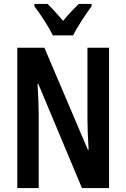

<svg xmlns="http://www.w3.org/2000/svg" viewBox="-20 -957 642 977"><path d="M249 -777H352C373 -820 417 -886 446 -925V-937H381C352 -909 332 -888 301 -851C272 -884 245 -916 222 -937H155V-925C187 -884 229 -818 249 -777ZM535 0V-714H425V-350C425 -310 427 -259 431 -195H427L206 -714H68V0H177V-372C177 -413 175 -465 171 -530H175L397 0Z"/></svg>

Font: Noto Sans Georgian ExtraCondensed SemiBold
Style: Regular
Weight: 600
Width: 2
Designer: Monotype Design Team, Akaki Razmadze
Foundry: Google LLC
Version: Version 2.005